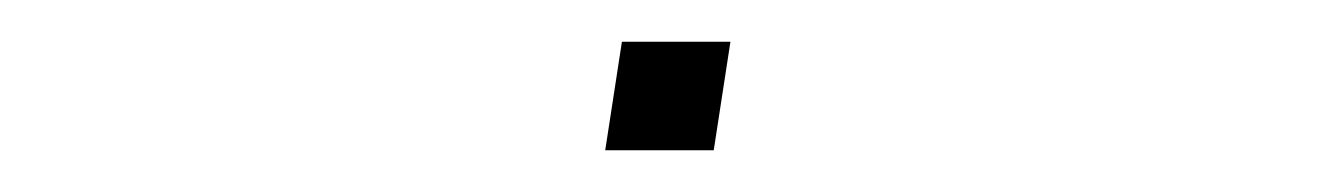

<svg xmlns="http://www.w3.org/2000/svg" viewBox="-20 -386 640 92"><path d="M270 -314 278 -366H330L322 -314Z"/></svg>

Font: Iosevka SS04 Th Ex Obl
Style: Regular
Weight: 100
Width: 7
Italic angle: -9°
Monospace: yes
Designer: Belleve Invis
Foundry: Belleve Invis
Version: Version 19.0.0; ttfautohint (v1.8.4)